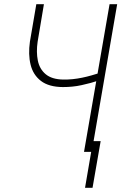

<svg xmlns="http://www.w3.org/2000/svg" viewBox="-20 -731 588 924"><path d="M154.8 -710.9H191.4L161.1 -530.3Q153.8 -480.5 162.1 -439.5Q170.4 -398.4 200 -373.8Q229.5 -349.1 284.2 -348.1Q307.1 -347.7 330.1 -350.1Q353 -352.5 375.7 -357.2Q398.4 -361.8 420.4 -368.2Q442.4 -374.5 464.4 -381.3L460 -345.2Q438.5 -337.9 416.7 -332Q395 -326.2 372.8 -321.3Q350.6 -316.4 328.1 -314.2Q305.7 -312 282.7 -312Q214.8 -312.5 177 -341.6Q139.2 -370.6 127.2 -419.9Q115.2 -469.2 124 -530.8ZM507.3 -710.9H543.9L421.4 0H384.3ZM464.4 -51.8 425.3 172.9H389.2L427.7 -51.8Z"/></svg>

Font: Roboto Condensed ExtraLight
Style: Italic
Weight: 250
Italic angle: -12°
Designer: Christian Robertson
Foundry: Google
Version: Version 3.008; 2023